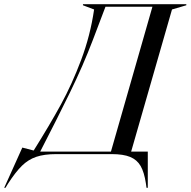

<svg xmlns="http://www.w3.org/2000/svg" viewBox="-160 -732 905 912"><path d="M-54 -31 0 -17Q77 -140 129.5 -236Q182 -332 225.5 -447.5Q269 -563 287 -687L234 -707V-712H725V-707L657 -687L463 -12H542V160H536L533 139Q525 86 508 56.5Q491 27 458.5 13.5Q426 0 370 0H108Q50 0 12 13Q-26 26 -56 55.5Q-86 85 -121 139L-134 160H-140ZM367 -12 564 -700H341L281 -542Q235 -421 172 -292Q109 -163 31 -12Z"/></svg>

Font: Nyght Serif Italic
Style: Regular
Weight: 400
Italic angle: -16°
Designer: Maksym Kobuzan
Version: Version 0.410